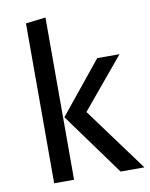

<svg xmlns="http://www.w3.org/2000/svg" viewBox="-84 -812 681 874"><g transform="rotate(-10 256.0 -375.0)"><path d="M95 -739V0H187V-750ZM387 -527 193 -288 402 0H512L296 -294L490 -527Z"/></g></svg>

Font: Fira Sans
Style: Regular
Weight: 400
Designer: Carrois Corporate & Edenspiekermann AG
Foundry: Carrois Corporate GbR & Edenspiekermann AG
Version: Version 4.203